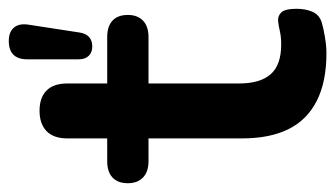

<svg xmlns="http://www.w3.org/2000/svg" viewBox="-190 -570 763 437"><g transform="rotate(-90 191.5 -351.5)"><path d="M289 10Q224 10 180.5 -12Q137 -34 116 -76.5Q95 -119 95 -182V-395H43Q19 -395 6 -407.5Q-7 -420 -7 -442Q-7 -465 6 -477Q19 -489 43 -489H95V-580Q95 -611 111.5 -627Q128 -643 158 -643Q188 -643 204 -627Q220 -611 220 -580V-489H326Q350 -489 363 -477Q376 -465 376 -442Q376 -420 363 -407.5Q350 -395 326 -395H220V-189Q220 -141 241 -117Q262 -93 309 -93Q326 -93 339 -96Q352 -99 362 -100Q374 -101 382 -92.5Q390 -84 390 -58Q390 -38 383.5 -22.5Q377 -7 360 -1Q347 3 326 6.5Q305 10 289 10ZM304 -523Q291 -523 283 -531Q275 -539 275 -554V-671Q275 -713 317 -713Q337 -713 347 -701.5Q357 -690 354 -669L336 -552Q334 -538 326 -530.5Q318 -523 304 -523Z"/></g></svg>

Font: Nunito
Style: Bold
Weight: 700
Designer: Vernon Adams
Foundry: Vernon Adams
Version: Version 3.602